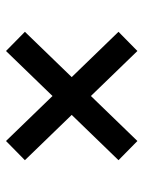

<svg xmlns="http://www.w3.org/2000/svg" viewBox="61 -622 478 640"><g transform="rotate(-90 300.0 -302.0)"><path d="M300 -238 150 -83 86 -146 237 -302 86 -458 150 -521 300 -366 450 -521 514 -458 363 -302 514 -146 450 -83Z"/></g></svg>

Font: IBM Plex Sans Arabic Medm
Style: Regular
Weight: 500
Designer: Mike Abbink, Paul van der Laan, Pieter van Rosmalen, Wael Morcos, Khajak Apelian
Foundry: Bold Monday
Version: Version 1.005